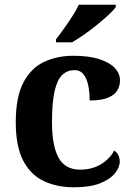

<svg xmlns="http://www.w3.org/2000/svg" viewBox="-20 -786 567 816"><path d="M295 10Q222 10 166 -16.5Q110 -43 78.5 -103.5Q47 -164 47 -266Q47 -374 79.5 -435.5Q112 -497 167.5 -523Q223 -549 292 -549Q357 -549 401 -535Q445 -521 467.5 -497.5Q490 -474 490 -444Q490 -423 479.5 -403.5Q469 -384 441 -371.5Q413 -359 361 -359Q361 -394 355 -423Q349 -452 335 -470Q321 -488 296 -488Q267 -488 245.5 -468.5Q224 -449 212.5 -401Q201 -353 201 -267Q201 -166 229 -115.5Q257 -65 320 -65Q372 -65 410 -88.5Q448 -112 465 -146Q477 -139 483 -126.5Q489 -114 489 -100Q489 -75 468.5 -49.5Q448 -24 405.5 -7Q363 10 295 10ZM218 -619Q233 -638 251.5 -664Q270 -690 287.5 -717Q305 -744 315 -766H472V-756Q463 -743 441.5 -723Q420 -703 393 -681Q366 -659 338 -639.5Q310 -620 286 -606H218Z"/></svg>

Font: Noto Serif Vithkuqi
Style: Bold
Weight: 700
Version: Version 1.005